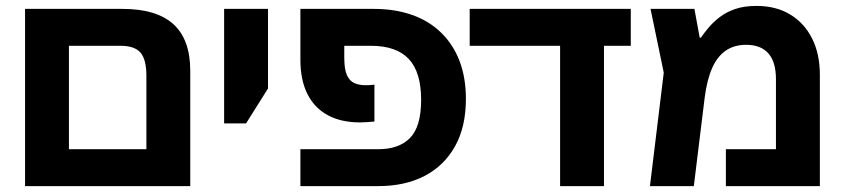

<svg xmlns="http://www.w3.org/2000/svg" viewBox="-20 -632 2879 652"><path d="M65.1 0V-601.8H395.6Q511.4 -601.8 568.7 -550Q626.1 -498.1 626.1 -391.2V0ZM214.1 -125.3H477.1V-374.2Q477.1 -430.4 456.9 -453.5Q436.7 -476.5 389.6 -476.5H214.1Z M741.1 -213V-601.8H890.1V-331.5L815.6 -213Z M1000.1 0V-125.3H1264.6Q1334.9 -125.3 1372.5 -163.6Q1410.1 -202 1410.1 -293Q1410.1 -387.2 1368 -431.9Q1325.8 -476.5 1239.6 -476.5H1069.5V-601.8H1249.6Q1321.5 -601.8 1379.5 -581.3Q1437.4 -560.8 1478.3 -520.8Q1519.2 -480.8 1540.7 -424.4Q1562.1 -367.9 1562.1 -296Q1562.1 -201.2 1525.2 -135.2Q1488.3 -69.2 1421.9 -34.6Q1355.5 0 1264.6 0ZM1202.6 -216.3Q1137.7 -216.3 1092.3 -241.3Q1046.9 -266.2 1023.5 -313.7Q1000.1 -361.1 1000.1 -428.9V-601.8H1149.1V-436.9Q1149.1 -396.9 1158.1 -376.8Q1167.2 -356.8 1183.7 -349.7Q1200.3 -342.6 1221.4 -342.6Q1229.4 -342.6 1237 -343.1Q1244.5 -343.6 1251.5 -344.6V-219.3Q1240.5 -218.3 1227 -217.3Q1213.5 -216.3 1202.6 -216.3Z M1882 0V-553.8H2031V0ZM1575 -476.5V-601.8H2122V-476.5Z M2549.1 -611.9Q2615.1 -611.9 2663.1 -582.9Q2711.1 -554 2737.6 -501.6Q2764.1 -449.2 2764.1 -377.4V0H2445V-125.3H2615V-363.4Q2615 -421.5 2589.4 -450.6Q2563.8 -479.8 2513.5 -479.8Q2473.3 -479.8 2444.7 -460.2Q2416.1 -440.6 2398.6 -401.5Q2381.1 -362.4 2373.1 -301.4L2336.1 0H2187.1L2234 -385.4L2189.1 -601.8H2338.1L2356.1 -504.1H2360.1Q2371.1 -520.1 2386.7 -538.6Q2402.2 -557.1 2424.2 -574Q2446.2 -591 2476.6 -601.4Q2507.1 -611.9 2549.1 -611.9Z"/></svg>

Font: Noto Sans Hebrew
Style: Regular
Weight: 400
Designer: Monotype Design Team
Foundry: Monotype Imaging Inc.
Version: Version 2.003;January 10, 2023;FontCreator 14.0.0.2877 64-bi